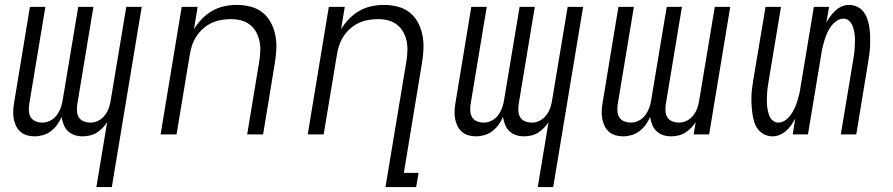

<svg xmlns="http://www.w3.org/2000/svg" viewBox="-20 -548 3640 783"><path d="M373 215 417 -50Q409 -37 398 -26Q387 -15 374.5 -7Q362 1 346.5 4.5Q331 8 317 8Q300 8 284.5 3Q269 -2 257.5 -13Q246 -24 240 -39Q234 -54 231 -71Q224 -54 213 -39Q202 -24 187.5 -13Q173 -2 155.5 3Q138 8 121 8Q104 8 89 3.5Q74 -1 62.5 -11.5Q51 -22 44.5 -36.5Q38 -51 35.5 -66.5Q33 -82 34 -98.5Q35 -115 38 -132L102 -520H165L99 -122Q97 -108 98 -94Q99 -80 106 -69Q113 -58 126 -53Q139 -48 153 -48Q169 -48 185 -56Q201 -64 211.5 -78.5Q222 -93 228 -109.5Q234 -126 236 -142L299 -520H361L295 -122Q293 -108 294 -94Q295 -80 302 -69Q309 -58 322 -53Q335 -48 349 -48Q366 -48 381.5 -56Q397 -64 408 -78.5Q419 -93 424.5 -109.5Q430 -126 432 -142L495 -520H558L436 215Z M635 0 721 -520H786L771 -429Q785 -452 804 -471.5Q823 -491 846 -504Q869 -517 894.5 -522.5Q920 -528 945 -528Q974 -528 1001.5 -521Q1029 -514 1050 -497.5Q1071 -481 1084 -457Q1097 -433 1102.5 -406Q1108 -379 1107 -350Q1106 -321 1101 -292L1053 0H988L1038 -302Q1041 -323 1041.5 -343.5Q1042 -364 1037.5 -383.5Q1033 -403 1023 -420Q1013 -437 997.5 -448.5Q982 -460 962.5 -465Q943 -470 922 -470Q902 -470 882 -466.5Q862 -463 843.5 -454.5Q825 -446 809 -432Q793 -418 781.5 -400.5Q770 -383 763.5 -364Q757 -345 754 -325L700 0Z M1552 215 1638 -302Q1641 -323 1641.5 -343.5Q1642 -364 1637.5 -383.5Q1633 -403 1623 -420Q1613 -437 1597.5 -448.5Q1582 -460 1562.5 -465Q1543 -470 1522 -470Q1502 -470 1482 -466.5Q1462 -463 1443.5 -454.5Q1425 -446 1409 -432Q1393 -418 1381.5 -400.5Q1370 -383 1363.5 -364Q1357 -345 1354 -325L1300 0H1235L1321 -520H1386L1371 -429Q1385 -452 1404 -471.5Q1423 -491 1446 -504Q1469 -517 1494.5 -522.5Q1520 -528 1545 -528Q1574 -528 1601.5 -521Q1629 -514 1650 -497.5Q1671 -481 1684 -457Q1697 -433 1702.5 -406Q1708 -379 1707 -350Q1706 -321 1701 -292L1627 157H1687L1677 215Z M2173 215 2217 -50Q2209 -37 2198 -26Q2187 -15 2174.5 -7Q2162 1 2146.5 4.5Q2131 8 2117 8Q2100 8 2084.5 3Q2069 -2 2057.5 -13Q2046 -24 2040 -39Q2034 -54 2031 -71Q2024 -54 2013 -39Q2002 -24 1987.5 -13Q1973 -2 1955.5 3Q1938 8 1921 8Q1904 8 1889 3.5Q1874 -1 1862.5 -11.5Q1851 -22 1844.5 -36.5Q1838 -51 1835.5 -66.5Q1833 -82 1834 -98.5Q1835 -115 1838 -132L1902 -520H1965L1899 -122Q1897 -108 1898 -94Q1899 -80 1906 -69Q1913 -58 1926 -53Q1939 -48 1953 -48Q1969 -48 1985 -56Q2001 -64 2011.5 -78.5Q2022 -93 2028 -109.5Q2034 -126 2036 -142L2099 -520H2161L2095 -122Q2093 -108 2094 -94Q2095 -80 2102 -69Q2109 -58 2122 -53Q2135 -48 2149 -48Q2166 -48 2181.5 -56Q2197 -64 2208 -78.5Q2219 -93 2224.5 -109.5Q2230 -126 2232 -142L2295 -520H2358L2236 215Z M2521 8Q2504 8 2489 3.5Q2474 -1 2462.5 -11.5Q2451 -22 2444.5 -36.5Q2438 -51 2435.5 -66.5Q2433 -82 2434 -98.5Q2435 -115 2438 -132L2502 -520H2565L2499 -122Q2497 -108 2498 -94Q2499 -80 2506 -69Q2513 -58 2526 -53Q2539 -48 2553 -48Q2569 -48 2585 -56Q2601 -64 2611.5 -78.5Q2622 -93 2628 -109.5Q2634 -126 2636 -142L2699 -520H2761L2695 -122Q2693 -108 2694 -94Q2695 -80 2702 -69Q2709 -58 2722 -53Q2735 -48 2749 -48Q2766 -48 2781.5 -56Q2797 -64 2808 -78.5Q2819 -93 2824.5 -109.5Q2830 -126 2832 -142L2895 -520H2958L2872 0H2809L2817 -50Q2809 -37 2798 -26Q2787 -15 2774.5 -7Q2762 1 2746.5 4.5Q2731 8 2717 8Q2700 8 2684.5 3Q2669 -2 2657.5 -13Q2646 -24 2640 -39Q2634 -54 2631 -71Q2624 -54 2613 -39Q2602 -24 2587.5 -13Q2573 -2 2555.5 3Q2538 8 2521 8Z M3131 8Q3113 8 3097.5 0.5Q3082 -7 3071.5 -20.5Q3061 -34 3056 -50.5Q3051 -67 3048.5 -84.5Q3046 -102 3045 -119.5Q3044 -137 3044.5 -155Q3045 -173 3047.5 -191.5Q3050 -210 3053 -228L3102 -520H3165L3115 -219Q3113 -206 3111 -193.5Q3109 -181 3108.5 -169Q3108 -157 3107.5 -144.5Q3107 -132 3108 -120Q3109 -108 3111.5 -96Q3114 -84 3118.5 -73.5Q3123 -63 3132.5 -55.5Q3142 -48 3154 -48Q3169 -48 3182.5 -57.5Q3196 -67 3205 -80Q3214 -93 3220.5 -107Q3227 -121 3231.5 -135.5Q3236 -150 3239.5 -165Q3243 -180 3245 -195L3299 -520H3361L3350 -456Q3357 -469 3366.5 -482Q3376 -495 3387.5 -505.5Q3399 -516 3413.5 -522Q3428 -528 3442 -528Q3460 -528 3476 -520.5Q3492 -513 3502 -499.5Q3512 -486 3517.5 -469.5Q3523 -453 3525.5 -435.5Q3528 -418 3528.5 -400.5Q3529 -383 3528.5 -365Q3528 -347 3525.5 -328.5Q3523 -310 3520 -292L3472 0H3409L3459 -301Q3461 -314 3463 -326.5Q3465 -339 3465.5 -351Q3466 -363 3466.5 -375.5Q3467 -388 3466 -400Q3465 -412 3462.5 -424Q3460 -436 3455 -446.5Q3450 -457 3441 -464.5Q3432 -472 3420 -472Q3405 -472 3391.5 -462.5Q3378 -453 3368.5 -440Q3359 -427 3353 -413Q3347 -399 3342.5 -384.5Q3338 -370 3334.5 -355Q3331 -340 3329 -325L3275 0H3213L3223 -64Q3216 -51 3207 -38Q3198 -25 3186 -14.5Q3174 -4 3159.5 2Q3145 8 3131 8Z"/></svg>

Font: Iosevka Light Extended Oblique
Style: Regular
Weight: 300
Width: 7
Italic angle: -9°
Monospace: yes
Designer: Belleve Invis
Foundry: Belleve Invis
Version: Version 32.5.0; ttfautohint (v1.8.4)